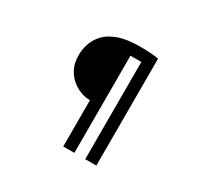

<svg xmlns="http://www.w3.org/2000/svg" viewBox="-167 -993 1334 1271"><g transform="rotate(30 500.0 -357.5)"><path d="M444 -298Q416 -298 381 -310.5Q346 -323 313.5 -349.5Q281 -376 260 -416.5Q239 -457 238 -514Q237 -559 251.5 -604.5Q266 -650 301.5 -688Q337 -726 400.5 -748.5Q464 -771 560 -771Q611 -771 646.5 -768.5Q682 -766 705 -761V56H620V-687H537V56H452V-298Z"/></g></svg>

Font: Noto Sans SC Thin SemiBold
Style: Regular
Weight: 600
Version: Version 2.004-H2;hotconv 1.0.118;makeotfexe 2.5.65603